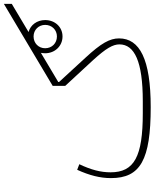

<svg xmlns="http://www.w3.org/2000/svg" viewBox="77 -866 801 995"><g transform="rotate(-90 477.5 -368.5)"><path d="M786 -445C835 -445 871 -484 871 -535C871 -577 846 -611 809 -621L955 -708V-749L530 -496V-431L664 -286C724 -220 745 -184 745 -150C745 -72 656 -29 451 -29H388C164 -29 82 -73 82 -196C82 -247 95 -297 124 -358L95 -369C66 -305 52 -250 52 -194C52 -41 147 12 420 12C668 12 776 -45 776 -152C776 -200 751 -245 676 -326L550 -463V-467L701 -557C700 -550 699 -542 699 -535C699 -484 737 -445 786 -445ZM786 -474C751 -474 725 -500 725 -535C725 -569 751 -595 786 -595C820 -595 846 -569 846 -535C846 -500 820 -474 786 -474Z"/></g></svg>

Font: IBM Plex Arabic ExtraLight
Style: Regular
Weight: 200
Designer: Mike Abbink, Paul van der Laan, Pieter van Rosmalen, Wael Morcos, Khajak Apelian
Foundry: Bold Monday
Version: Version 1.0